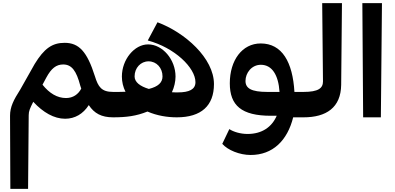

<svg xmlns="http://www.w3.org/2000/svg" viewBox="-20 -748 2519 1224"><path d="M701 0 720 -12V-150L701 -162C627 -162 606 -194 585 -262C535 -420 483 -475 392 -475C312 -475 261 -438 201 -340L109 -177C67 -111 44 -67 44 -10L46 456H159L163 -14C163 -40 171 -57 192 -99C255 -31 325 9 395 9C458 9 510 -22 546 -78C581 -25 627 0 701 0ZM251 -208 275 -253C307 -312 338 -337 383 -337C437 -337 467 -297 492 -201L498 -183C479 -147 446 -123 401 -123C345 -123 295 -153 251 -208Z M701 0C785 0 849 -8 920 -37C982 -10 1048 0 1107 0C1263 0 1344 -74 1344 -212C1344 -377 1159 -541 984 -606L922 -490C1094 -444 1226 -316 1226 -224C1226 -178 1186 -159 1114 -159C1101 -159 1088 -159 1076 -160C1091 -192 1099 -229 1099 -260C1099 -369 1016 -465 924 -465C837 -465 757 -369 757 -260C757 -226 765 -193 780 -163C756 -162 729 -162 701 -162L682 -150V-12ZM838 -261C838 -315 877 -357 927 -357C978 -357 1016 -315 1016 -261C1016 -222 989 -196 929 -181C873 -198 838 -224 838 -261Z M1578 240C1719 240 1812 148 1849 0H1915L1934 -12V-150L1915 -162H1857C1846 -351 1779 -471 1642 -471C1524 -471 1445 -364 1445 -217C1445 -76 1519 -10 1707 -10H1744C1713 62 1650 106 1558 106C1514 106 1469 93 1442 75L1397 169C1432 209 1507 240 1578 240ZM1545 -232C1545 -283 1584 -335 1643 -335C1714 -335 1755 -270 1762 -162H1684C1582 -162 1545 -185 1545 -232Z M1915 0C2060 0 2153 -62 2155 -207L2160 -728H2034L2039 -229C2039 -186 2010 -162 1915 -162L1896 -150V-12Z M2295 0H2408L2415 -728H2290Z"/></svg>

Font: Wafeq
Style: Bold
Weight: 700
Designer: Rasmus Andersson & Azza Alameddine
Foundry: Google & TypeTogether
Version: Version 3.000;FEAKit 1.0